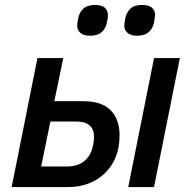

<svg xmlns="http://www.w3.org/2000/svg" viewBox="-20 -754 772 774"><path d="M27 0 131 -520H235L199 -346H316Q390 -346 426 -309.5Q462 -273 462 -208Q462 -159 446.5 -121Q431 -83 403 -56Q375 -29 337.5 -14.5Q300 0 257 0ZM146 -83H251Q292 -83 319 -104Q346 -125 354 -164Q357 -176 358 -185.5Q359 -195 359 -205Q359 -232 341.5 -248Q324 -264 287 -264H183ZM497 0 601 -520H705L601 0ZM343 -610Q317 -610 304 -621.5Q291 -633 291 -651Q291 -655 292 -661.5Q293 -668 295 -680Q300 -704 316 -719Q332 -734 364 -734Q390 -734 402.5 -723Q415 -712 415 -693Q415 -689 414.5 -682.5Q414 -676 411 -664Q407 -641 391 -625.5Q375 -610 343 -610ZM532 -610Q507 -610 494 -621.5Q481 -633 481 -651Q481 -655 482 -661.5Q483 -668 485 -680Q490 -704 505.5 -719Q521 -734 553 -734Q580 -734 592.5 -723Q605 -712 605 -693Q605 -689 604 -682.5Q603 -676 601 -664Q597 -641 580.5 -625.5Q564 -610 532 -610Z"/></svg>

Font: IBM Plex Sans Medium
Style: Italic
Weight: 500
Italic angle: -11.31°
Designer: Mike Abbink, Paul van der Laan, Pieter van Rosmalen
Foundry: Bold Monday
Version: Version 3.201